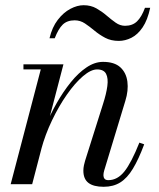

<svg xmlns="http://www.w3.org/2000/svg" viewBox="-20 -707 611 737"><path d="M378 10Q339 10 319.5 -5Q300 -20 300 -52Q300 -62 302.2 -72.5Q304.5 -83 306.5 -89.5L375.5 -308Q388 -346.5 392 -376.5Q396 -406.5 387.2 -423.5Q378.5 -440.5 352.5 -440.5Q329 -440.5 298.5 -414.5Q268 -388.5 237 -344.2Q206 -300 179.8 -245.2Q153.5 -190.5 138 -133H124Q135 -174.5 153.8 -220.8Q172.5 -267 197.5 -311Q222.5 -355 251.5 -391Q280.5 -427 312 -448.2Q343.5 -469.5 375.5 -469.5Q419 -469.5 441.8 -448.8Q464.5 -428 469 -393.8Q473.5 -359.5 461 -319.5L380 -52.5Q378.5 -48 377.8 -43.2Q377 -38.5 377 -34.5Q377 -26.5 381.2 -21Q385.5 -15.5 396 -15.5Q431 -15.5 457.8 -49.2Q484.5 -83 515 -159.5L533.5 -153Q512 -95.5 490.2 -59.5Q468.5 -23.5 441.8 -6.8Q415 10 378 10ZM21 0 136.5 -440.5H70V-460H223.5L103.5 0ZM436 -550Q406 -550 383.5 -562Q361 -574 342.5 -589.5Q324 -605 306 -617Q288 -629 266.5 -629Q238 -629 221 -612.8Q204 -596.5 190 -560H170Q180 -602.5 201.8 -630.8Q223.5 -659 250 -673Q276.5 -687 301 -687Q328.5 -687 349.8 -675Q371 -663 389 -647.5Q407 -632 424 -620Q441 -608 460 -608Q488.5 -608 506 -625Q523.5 -642 536.5 -677H556.5Q546.5 -630 527.5 -602Q508.5 -574 484.5 -562Q460.5 -550 436 -550Z"/></svg>

Font: Bodoni Moda SC 11pt
Style: Italic
Weight: 400
Italic angle: -13°
Version: Version 2.005